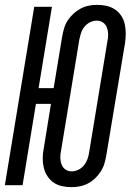

<svg xmlns="http://www.w3.org/2000/svg" viewBox="-25 -763 545 791"><path d="M270 8Q250 8 231 4Q212 0 196.5 -10.5Q181 -21 170.5 -37Q160 -53 155.5 -71.5Q151 -90 151 -110Q151 -130 155 -150L185 -335H123L68 0H-5L116 -735H189L134 -400H196L231 -612Q234 -629 239 -646Q244 -663 253.5 -678Q263 -693 277 -706Q291 -719 307 -727.5Q323 -736 340 -739.5Q357 -743 374 -743Q394 -743 413 -739Q432 -735 448 -724.5Q464 -714 474.5 -698Q485 -682 489 -663.5Q493 -645 493 -625Q493 -605 490 -585L413 -123Q410 -106 405 -89Q400 -72 390.5 -57Q381 -42 367.5 -29Q354 -16 338 -7.5Q322 1 304.5 4.5Q287 8 270 8ZM270 -57Q284 -57 297.5 -63.5Q311 -70 320.5 -81.5Q330 -93 335 -106.5Q340 -120 342 -134L418 -596Q421 -610 420.5 -624Q420 -638 415 -650.5Q410 -663 399 -670.5Q388 -678 374 -678Q360 -678 346.5 -671.5Q333 -665 323.5 -653.5Q314 -642 309.5 -628.5Q305 -615 302 -601L226 -139Q223 -125 223.5 -111Q224 -97 229 -84.5Q234 -72 245 -64.5Q256 -57 270 -57Z"/></svg>

Font: Iosevka Term Curly
Style: Italic
Weight: 400
Italic angle: -9°
Designer: Belleve Invis
Foundry: Belleve Invis
Version: Version 32.3.0